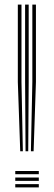

<svg xmlns="http://www.w3.org/2000/svg" viewBox="-20 -820 236 840"><path d="M115.2 -158.2 121.5 -461.2V-800H137.2V-461.2L127 -158.2ZM68.5 -158.2 58 -461.2V-800H74V-461.2L80 -158.2ZM91.8 -158.2 89.8 -461.2V-800H105.5V-461.2L103.5 -158.2ZM46.8 0V-14.5H149.8V0ZM46.8 -57.8V-72H149.8V-57.8ZM46.8 -28.8V-43.2H149.8V-28.8Z"/></svg>

Font: Big Shoulders Inline Text Thin
Style: Regular
Weight: 400
Version: Version 2.002